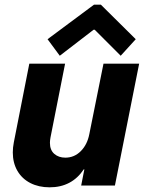

<svg xmlns="http://www.w3.org/2000/svg" viewBox="-20 -800 625 828"><path d="M475.6 0H330.1L343.8 -69.8H341.3Q289.6 7.8 193.8 7.8Q147 7.8 110.8 -10.7Q74.7 -29.3 54.9 -63.5Q35.2 -97.7 35.2 -142.6Q35.2 -163.6 39.6 -186L106.4 -525.4H260.7L197.8 -207.5Q195.3 -193.8 195.3 -184.1Q195.3 -152.8 214.1 -136.5Q232.9 -120.1 261.7 -120.1Q300.3 -120.1 328.4 -148.2Q356.4 -176.3 365.2 -221.7L426.3 -525.4H580.1ZM185.1 -630.9 385.3 -779.8H415L565.4 -630.9L500.5 -559.6L388.2 -671.9H383.8L237.8 -559.6Z"/></svg>

Font: Reddit Sans Chocolate ExBold
Style: Italic
Weight: 800
Italic angle: -11.25°
Designer: Stephen Hutchings
Version: Version 1.013